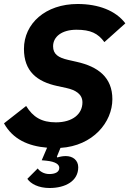

<svg xmlns="http://www.w3.org/2000/svg" viewBox="-25 -730 648 962"><path d="M358 -581C429 -581 466 -563 498 -519L603 -613C555 -677 468 -710 364 -710C203 -710 95 -612 95 -485C95 -373 160 -321 262 -299L308 -289C353 -279 388 -259 388 -217C388 -159 339 -117 255 -117C183 -117 140 -144 106 -199L-5 -112C39 -33 115 2 211 10L184 73L206 75C256 80 272 95 272 111C272 133 250 142 222 142C193 142 172 126 164 114L112 166C129 191 168 212 223 212C303 212 367 177 367 108C367 73 340 52 305 52C292 52 278 54 262 59L260 55L278 11C441 1 538 -118 538 -233C538 -342 467 -396 360 -420L316 -430C268 -441 241 -458 241 -498C241 -547 286 -581 358 -581Z"/></svg>

Font: Braiins Sans
Style: Bold Italic
Weight: 700
Italic angle: -11.31°
Designer: Mike Abbink, Paul van der Laan, Pieter van Rosmalen, Jiri Chlebus, Lubos Buracinsky
Foundry: Bold Monday, Sudetype
Version: Version 1.000;hotconv 1.0.109;makeotfexe 2.5.65596